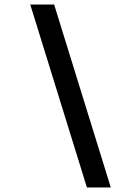

<svg xmlns="http://www.w3.org/2000/svg" viewBox="-20 -720 607 844"><path d="M467 104H362L113 -700H218Z"/></svg>

Font: Kulim Park SemiBold
Style: Italic
Weight: 600
Italic angle: -8°
Designer: Noponies / Dale Sattler
Foundry: Noponies
Version: Version 1.000; ttfautohint (v1.8.3)